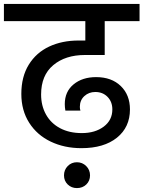

<svg xmlns="http://www.w3.org/2000/svg" viewBox="-44 -760 733 981"><path d="M390 -479Q290 -479 228 -427Q166 -375 166 -277Q166 -220 191 -175Q216 -130 263 -105Q310 -80 374 -80Q442 -80 486 -113Q530 -146 530 -201Q530 -240 505.5 -265Q481 -290 443 -290Q410 -290 387 -269Q364 -248 364 -214Q364 -203 367 -195H290Q287 -212 287 -228Q287 -292 332 -329Q377 -366 447 -366Q526 -366 573 -320.5Q620 -275 620 -201Q620 -110 553.5 -56.5Q487 -3 372 -3Q285 -3 215 -36.5Q145 -70 105 -133Q65 -196 65 -280Q65 -368 103 -429.5Q141 -491 207 -522Q273 -553 358 -553H392V-652H-24V-740H669V-652H491V-479ZM416 136Q416 164 397 182.5Q378 201 349 201Q321 201 302 182.5Q283 164 283 136Q283 108 302 88.5Q321 69 349 69Q377 69 396.5 88.5Q416 108 416 136Z"/></svg>

Font: MSTAGE Medium
Style: Regular
Weight: 500
Designer: Ninad Kale (Devanagari), Jonny Pinhorn (Latin)
Foundry: Indian Type Foundry
Version: 4.004